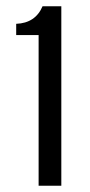

<svg xmlns="http://www.w3.org/2000/svg" viewBox="-20 -716 289 619"><path d="M177.7 -117.2H104.5V-603H32.2V-639.2Q94.2 -641.6 117.2 -695.8H177.7Z"/></svg>

Font: Coda
Style: Regular
Weight: 400
Designer: vernon adams
Foundry: vernon adams
Version: Version 2.000; ttfautohint (v0.8) -r 50 -G 200 -x